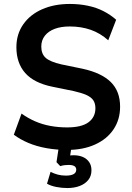

<svg xmlns="http://www.w3.org/2000/svg" viewBox="-20 -749 667 972"><path d="M320 10Q265 10 215 1Q165 -8 123.5 -25.5Q82 -43 50 -67L89 -174Q121 -151 157.5 -135Q194 -119 235 -111.5Q276 -104 320 -104Q393 -104 428 -130Q463 -156 463 -201Q463 -225 452.5 -241Q442 -257 417.5 -268Q393 -279 353 -288L245 -310Q152 -329 107.5 -379.5Q63 -430 63 -510Q63 -576 97.5 -625.5Q132 -675 193 -702Q254 -729 334 -729Q381 -729 424.5 -720Q468 -711 504 -692.5Q540 -674 568 -649L528 -545Q488 -581 439.5 -598Q391 -615 333 -615Q289 -615 257 -603Q225 -591 207 -568Q189 -545 189 -513Q189 -476 211.5 -456Q234 -436 291 -423L398 -401Q494 -380 541 -333.5Q588 -287 588 -209Q588 -144 555 -94.5Q522 -45 461.5 -17.5Q401 10 320 10ZM321 203Q293 203 265 197.5Q237 192 218 181L236 121Q254 130 272.5 135Q291 140 314 140Q339 140 352.5 132.5Q366 125 366 110Q366 98 356.5 92Q347 86 328 86Q319 86 308.5 87Q298 88 285 92L266 72L280 -20H344L332 60L302 46Q313 41 326.5 39Q340 37 353 37Q379 37 399 45.5Q419 54 431 71Q443 88 443 113Q443 142 427 162Q411 182 383.5 192.5Q356 203 321 203Z"/></svg>

Font: Nunitoga
Style: Bold
Weight: 700
Designer: Vernon Adams
Foundry: Vernon Adams
Version: Version 1.0